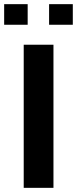

<svg xmlns="http://www.w3.org/2000/svg" viewBox="-23 -903 370 923"><path d="M91 0V-688H234V0ZM-3 -784V-883H110V-784ZM213 -784V-883H327V-784Z"/></svg>

Font: Saira SemiExpanded SemiBold
Style: Regular
Weight: 600
Width: 6
Designer: Hector Gatti with collaboration of the Omnibus-Type team
Foundry: Omnibus-Type
Version: Version 1.101